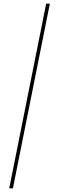

<svg xmlns="http://www.w3.org/2000/svg" viewBox="-20 -820 320 1040"><path d="M30 200 230 -800H250L50 200Z"/></svg>

Font: Big Shoulders Display Thin Thin
Style: Regular
Weight: 250
Version: Version 2.002